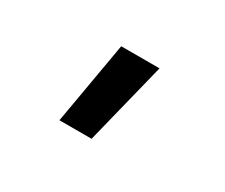

<svg xmlns="http://www.w3.org/2000/svg" viewBox="-64 -303 726 619"><g transform="rotate(30 299.5 7.0)"><path d="M189.5 160.2 242.7 -146H385.3L309.1 160.2Z"/></g></svg>

Font: UDEV Gothic 35
Style: Bold
Weight: 700
Version: v2.1.0; ttfautohint (v1.8.4.7-5d5b-dirty) -l 6 -r 45 -G 200 